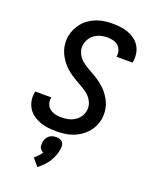

<svg xmlns="http://www.w3.org/2000/svg" viewBox="-179 -841 957 1197"><g transform="rotate(20 300.0 -242.5)"><path d="M255 8Q227 8 199.5 5Q172 2 147 -7Q122 -16 100.5 -31Q79 -46 65 -67.5Q51 -89 45.5 -116Q40 -143 45 -171Q45 -173 45.5 -175.5Q46 -178 47 -180H154Q153 -179 153 -178Q153 -177 153 -175Q150 -162 152.5 -148.5Q155 -135 161.5 -123.5Q168 -112 178.5 -104.5Q189 -97 201.5 -92.5Q214 -88 227.5 -86Q241 -84 255 -84Q276 -84 298 -88.5Q320 -93 340 -105Q360 -117 373.5 -136.5Q387 -156 390 -178Q394 -200 387.5 -221Q381 -242 368 -259Q355 -276 338 -288Q321 -300 302.5 -310.5Q284 -321 265.5 -331.5Q247 -342 229.5 -354Q212 -366 196.5 -380Q181 -394 168 -410.5Q155 -427 144.5 -445.5Q134 -464 127.5 -484.5Q121 -505 119.5 -527.5Q118 -550 121 -572Q126 -598 137 -622Q148 -646 165.5 -667Q183 -688 206 -703Q229 -718 253.5 -727Q278 -736 303.5 -739.5Q329 -743 354 -743Q382 -743 408.5 -740Q435 -737 459.5 -728Q484 -719 504.5 -704Q525 -689 538.5 -667.5Q552 -646 556.5 -619.5Q561 -593 557 -566Q556 -564 555.5 -561.5Q555 -559 555 -557H448Q448 -558 448.5 -559Q449 -560 449 -562Q452 -581 446 -599.5Q440 -618 426 -630Q412 -642 393 -646.5Q374 -651 354 -651Q334 -651 313 -646Q292 -641 273.5 -629Q255 -617 243 -598Q231 -579 227 -558Q223 -535 229.5 -514Q236 -493 248.5 -476.5Q261 -460 278.5 -447.5Q296 -435 314.5 -424.5Q333 -414 351.5 -403.5Q370 -393 387 -381Q404 -369 420 -355Q436 -341 449 -324.5Q462 -308 472.5 -289.5Q483 -271 489.5 -250.5Q496 -230 497.5 -208Q499 -186 496 -163Q491 -136 479.5 -111.5Q468 -87 449.5 -66.5Q431 -46 407.5 -31Q384 -16 358.5 -7Q333 2 306.5 5Q280 8 255 8ZM220 258 179 209Q192 199 203.5 186.5Q215 174 224 160Q215 157 209 151Q203 145 199.5 137.5Q196 130 196 121Q196 112 197 103Q199 90 204.5 78Q210 66 220 57.5Q230 49 243 45.5Q256 42 268 42Q280 42 291.5 45.5Q303 49 310 57.5Q317 66 318.5 78Q320 90 318 103Q315 125 306.5 147Q298 169 285.5 189Q273 209 256 226.5Q239 244 220 258Z"/></g></svg>

Font: Iosevka Curly SmBdEx
Style: Italic
Weight: 600
Width: 7
Italic angle: -9°
Monospace: yes
Designer: Belleve Invis
Foundry: Belleve Invis
Version: Version 11.1.0; ttfautohint (v1.8.3)